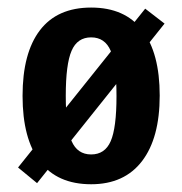

<svg xmlns="http://www.w3.org/2000/svg" viewBox="-20 -470 478 503"><path d="M411.1 -408.2 77.1 9.8 27.3 -31.2 360.4 -447.3ZM218.8 12.7Q129.9 12.7 84.5 -46.9Q39.1 -106.4 39.1 -218.8Q39.1 -331.1 84.5 -390.6Q129.9 -450.2 218.8 -450.2Q307.6 -450.2 353 -390.6Q398.4 -331.1 398.4 -219.7Q398.4 -108.4 352.1 -47.9Q305.7 12.7 218.8 12.7ZM218.8 -65.4Q254.9 -65.4 270 -100.1Q285.2 -134.8 285.2 -218.3Q285.2 -301.8 270 -336.9Q254.9 -372.1 218.8 -372.1Q182.6 -372.1 167.5 -336.9Q152.3 -301.8 152.3 -218.8Q152.3 -135.7 167.5 -100.6Q182.6 -65.4 218.8 -65.4Z"/></svg>

Font: Sudo Variable
Style: Regular
Weight: 400
Monospace: yes
Designer: Jens Kutilek
Foundry: Jens Kutilek
Version: Version 0.040